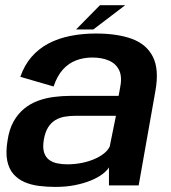

<svg xmlns="http://www.w3.org/2000/svg" viewBox="-20 -730 674 756"><path d="M198 6Q240 6 275 -1Q310 -8 337.5 -19.2Q365 -30.5 383.2 -44.2Q401.5 -58 409 -71V0H526L592 -372.5Q607 -456.5 582.2 -506Q557.5 -555.5 500 -576.8Q442.5 -598 358 -598Q304 -598 256.8 -588.5Q209.5 -579 171 -558.8Q132.5 -538.5 104.2 -506Q76 -473.5 60 -427.5L191 -389.5Q205 -431 227.5 -456Q250 -481 279.5 -492.2Q309 -503.5 343.5 -503.5Q381.5 -503.5 409.5 -491.2Q437.5 -479 449.8 -452Q462 -425 452 -379.5L447 -352.5H257Q224.5 -352.5 191.8 -348.2Q159 -344 129.2 -333Q99.5 -322 75 -302Q50.5 -282 33.2 -251.2Q16 -220.5 9.5 -175.5Q2 -129.5 8.5 -97.2Q15 -65 32.8 -44.8Q50.5 -24.5 76.2 -13.2Q102 -2 133.2 2Q164.5 6 198 6ZM245.5 -83Q224.5 -83 205.8 -86.8Q187 -90.5 173.2 -100.8Q159.5 -111 153.5 -130Q147.5 -149 152.5 -179.5Q157.5 -209.5 169.2 -228.2Q181 -247 197.8 -257Q214.5 -267 234.8 -270.5Q255 -274 276.5 -274H436.5L412 -153Q405 -138 388.8 -125.2Q372.5 -112.5 350 -103Q327.5 -93.5 300.5 -88.2Q273.5 -83 245.5 -83ZM279.5 -614H347.5L473 -709.5H373.5Z"/></svg>

Font: Anybody UltraCondensed Thin SemiBold
Style: Italic
Weight: 600
Italic angle: -10°
Version: Version 1.111